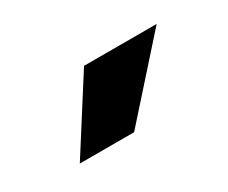

<svg xmlns="http://www.w3.org/2000/svg" viewBox="-43 -850 415 350"><g transform="rotate(-30 165.0 -675.0)"><path d="M49.3 -599.6 145 -750H297.9L163.6 -599.6Z"/></g></svg>

Font: Vazirmatn RD UI
Style: Bold
Weight: 700
Designer: Saber Rastikerdar
Foundry: Saber Rastikerdar
Version: Version 33.003